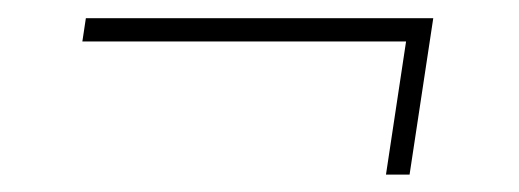

<svg xmlns="http://www.w3.org/2000/svg" viewBox="-20 -388 578 214"><path d="M436.5 -193.4H410.2L432.6 -341.8H71.8L75.7 -367.7H462.9Z"/></svg>

Font: Roboto-ThinItalic
Style: Italic
Weight: 250
Italic angle: -12°
Designer: Google
Version: Version 1.100141; 2013; ttfautohint (v0.94.14-c901) -l 8 -r 